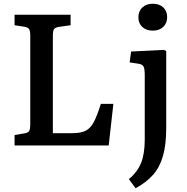

<svg xmlns="http://www.w3.org/2000/svg" viewBox="-20 -779 999 1028"><path d="M58 0V-56L111 -65Q130 -68 136 -77.5Q142 -87 142 -116V-589Q142 -614 135.5 -623.5Q129 -633 109 -636L58 -644V-700H358V-644L295 -635Q276 -632 269.5 -623Q263 -614 263 -589V-66H367Q411 -66 437.5 -78.5Q464 -91 482 -125Q500 -159 520 -223H587L562 0ZM798 -615Q763 -615 742 -634.5Q721 -654 721 -686Q721 -719 742 -739Q763 -759 798 -759Q833 -759 854 -739.5Q875 -720 875 -687Q875 -655 854 -635Q833 -615 798 -615ZM706 229 670 180Q716 142 735.5 93Q755 44 755 -32V-376Q755 -411 748.5 -423Q742 -435 720 -438L674 -445L682 -503L856 -512L870 -506V-95Q870 -4 852.5 56.5Q835 117 799 157.5Q763 198 706 229Z"/></svg>

Font: Literata 12pt Medium
Style: Regular
Weight: 500
Designer: Latin by Veronika Burian and Jose Scaglione. Greek by Irene Vlachou. Cyrillic by Vera Evstafieva.
Foundry: TypeTogether
Version: Version 3.002